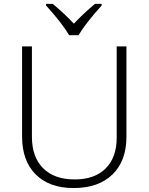

<svg xmlns="http://www.w3.org/2000/svg" viewBox="-20 -951 759 981"><path d="M499.5 -922.9Q416.5 -831.1 381.3 -771H333.5Q296.4 -833.5 215.3 -922.9V-931.2H249.5Q305.2 -885.3 357.4 -830.1Q410.2 -885.7 465.3 -931.2H499.5ZM626 -713.9V-252Q626 -128.9 554.7 -59.6Q483.4 9.8 356 9.8Q231.9 9.8 162.4 -59.8Q92.8 -129.4 92.8 -253.9V-713.9H143.1V-252Q143.1 -148.9 200.2 -91.6Q257.3 -34.2 361.8 -34.2Q463.9 -34.2 520 -90.6Q576.2 -147 576.2 -247.1V-713.9Z"/></svg>

Font: Zoram GWebM Light
Style: Regular
Weight: 300
Foundry: Ascender Corporation
Version: Version 1.000